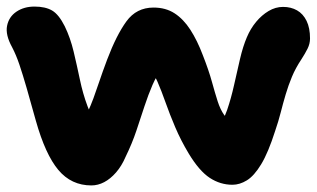

<svg xmlns="http://www.w3.org/2000/svg" viewBox="-25 -549 963 584"><path d="M253 15Q192 15 152.5 -32Q113 -79 84 -182Q68 -240 56 -281.5Q44 -323 34 -352.5Q24 -382 12 -405Q-9 -443 -3.5 -470.5Q2 -498 25 -513.5Q48 -529 80 -529Q113 -529 133.5 -517Q154 -505 172 -469Q189 -434 199 -392Q209 -350 218 -307Q227 -264 241 -226.5Q255 -189 280 -163L216 -162Q232 -187 241.5 -207.5Q251 -228 259 -249.5Q267 -271 276.5 -299.5Q286 -328 301 -368Q329 -442 359.5 -484Q390 -526 442 -526Q479 -526 506 -508.5Q533 -491 554 -458.5Q575 -426 592 -381Q610 -335 619.5 -300.5Q629 -266 637 -241Q645 -216 657 -199Q669 -182 691 -172L635 -160Q654 -180 666 -215Q678 -250 687 -290.5Q696 -331 705 -369.5Q714 -408 726 -436Q737 -462 754 -482.5Q771 -503 792 -515.5Q813 -528 836 -528Q860 -528 878.5 -517.5Q897 -507 907.5 -485.5Q918 -464 918 -432Q918 -416 910.5 -401Q903 -386 892 -369Q874 -342 863 -315.5Q852 -289 844 -262Q836 -235 829 -207.5Q822 -180 812 -151Q791 -85 769.5 -49.5Q748 -14 726 -0.5Q704 13 682 13Q645 13 613 -8Q581 -29 549 -82Q525 -122 508 -162Q491 -202 478.5 -237.5Q466 -273 454 -300.5Q442 -328 428 -343L471 -345Q452 -321 439 -291Q426 -261 414.5 -226Q403 -191 390 -152Q377 -113 357 -72Q345 -44 328 -24.5Q311 -5 292 5Q273 15 253 15Z"/></svg>

Font: Shantell Sans ExtraBold
Style: Regular
Weight: 800
Designer: Stephen Nixon, Anya Danilova, Shantell Martin
Foundry: Arrow Type
Version: Version 1.011;[c5ecc13dd]